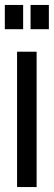

<svg xmlns="http://www.w3.org/2000/svg" viewBox="-54 -756 218 776"><path d="M15 0H94V-547H15ZM69.5 -638H143.5V-736H69.5ZM-34.5 -638H39.5V-736H-34.5Z"/></svg>

Font: League Gothic Condensed
Style: Regular
Weight: 400
Width: 3
Designer: The League of Moveable Type
Version: Version 1.600; ttfautohint (v1.8.3)